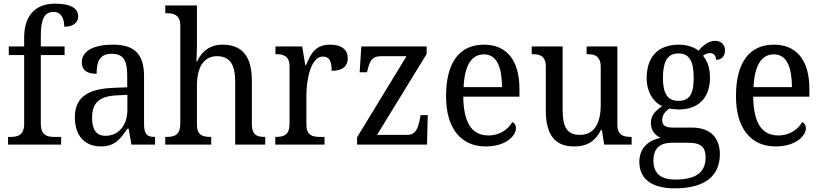

<svg xmlns="http://www.w3.org/2000/svg" viewBox="-20 -790 4488 1049"><path d="M24 0H314V-42H278C237 -42 203 -51 203 -114V-489H333V-536H203V-595C203 -679 220 -725 272 -725C318 -725 331 -684 331 -644C378 -644 407 -665 407 -700C407 -741 374 -770 280 -770C174 -770 112 -705 112 -586V-536H28V-489H112V-114C112 -51 77 -42 37 -42H24Z M531 10C608 10 637 -30 676 -87H683L698 0H827V-42H824C782 -42 767 -58 767 -114V-373C767 -500 710 -546 596 -546C500 -546 427 -516 427 -450C427 -406 455 -387 508 -387C508 -451 522 -496 591 -496C664 -496 675 -446 675 -373V-313L599 -310C458 -305 389 -256 389 -150C389 -41 450 10 531 10ZM556 -48C506 -48 483 -83 483 -145C483 -223 516 -264 618 -269L676 -272V-191C676 -106 629 -48 556 -48Z M883 0H1134V-42H1131C1090 -42 1056 -49 1056 -109V-320C1056 -419 1090 -483 1166 -483C1238 -483 1265 -433 1265 -346V0H1429V-42H1426C1385 -42 1356 -51 1356 -114V-350C1356 -487 1299 -546 1196 -546C1127 -546 1083 -510 1057 -455H1053C1053 -458 1056 -502 1056 -537V-760H883V-718H890C929 -718 965 -709 965 -650V-114C965 -51 931 -42 890 -42H883Z M1484 0H1753V-42H1728C1688 -42 1654 -50 1654 -109V-270C1654 -353 1678 -481 1743 -481C1779 -481 1792 -458 1792 -403C1855 -403 1880 -431 1880 -472C1880 -518 1848 -546 1782 -546C1703 -546 1677 -495 1652 -434H1648L1631 -536H1485V-494H1488C1528 -494 1562 -485 1562 -426V-114C1562 -51 1529 -42 1487 -42H1484Z M1931 0H2313L2317 -161H2278L2273 -136C2264 -88 2250 -53 2205 -53H2040L2311 -495V-536H1954L1945 -395H1985L1987 -403C2000 -455 2011 -483 2061 -483H2201L1931 -40Z M2633 10C2746 10 2799 -49 2799 -90C2799 -107 2789 -119 2779 -123C2757 -85 2713 -50 2649 -50C2560 -50 2513 -115 2511 -262H2818V-306C2818 -464 2745 -546 2624 -546C2492 -546 2417 -451 2417 -264C2417 -91 2497 10 2633 10ZM2723 -314H2513C2518 -430 2555 -493 2624 -493C2696 -493 2722 -421 2723 -314Z M3116 10C3177 10 3227 -8 3264 -81H3268L3281 0H3431V-42H3428C3388 -42 3353 -50 3353 -109V-536H3185V-494H3188C3229 -494 3262 -485 3262 -422V-216C3262 -118 3228 -53 3148 -53C3075 -53 3054 -101 3054 -190V-536H2885V-494H2888C2929 -494 2962 -485 2962 -427V-186C2962 -49 3016 10 3116 10Z M3667 239C3835 239 3913 168 3913 53C3913 -29 3870 -93 3759 -93H3657C3612 -93 3598 -107 3598 -134C3598 -164 3617 -184 3638 -197C3651 -194 3675 -192 3690 -192C3804 -192 3859 -265 3859 -365C3859 -423 3843 -458 3821 -486C3833 -494 3844 -500 3860 -500C3883 -500 3892 -481 3892 -463C3926 -463 3941 -487 3941 -515C3941 -543 3923 -567 3887 -567C3845 -567 3813 -532 3796 -513C3775 -531 3735 -546 3690 -546C3571 -546 3513 -476 3513 -361C3513 -294 3545 -234 3598 -210C3558 -184 3536 -157 3536 -117C3536 -74 3563 -49 3589 -37C3528 -25 3473 15 3473 94C3473 185 3537 239 3667 239ZM3687 -239C3627 -239 3602 -279 3602 -364C3602 -454 3627 -498 3686 -498C3747 -498 3770 -456 3770 -365C3770 -278 3748 -239 3687 -239ZM3669 191C3579 191 3550 147 3550 87C3550 9 3600 -10 3650 -10H3742C3802 -10 3835 8 3835 69C3835 139 3799 191 3669 191Z M4217 10C4330 10 4383 -49 4383 -90C4383 -107 4373 -119 4363 -123C4341 -85 4297 -50 4233 -50C4144 -50 4097 -115 4095 -262H4402V-306C4402 -464 4329 -546 4208 -546C4076 -546 4001 -451 4001 -264C4001 -91 4081 10 4217 10ZM4307 -314H4097C4102 -430 4139 -493 4208 -493C4280 -493 4306 -421 4307 -314Z"/></svg>

Font: Noto Serif Lao SemiCondensed
Style: Regular
Weight: 400
Width: 4
Designer: Monotype Design Team
Foundry: Monotype Imaging Inc.
Version: Version 2.003